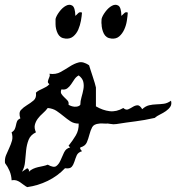

<svg xmlns="http://www.w3.org/2000/svg" viewBox="-50 -723 728 794"><path d="M657.2 -306.6Q661.1 -292 654.3 -281.7Q647.5 -271.5 636.2 -263.7Q625 -255.9 611.8 -249.5Q598.6 -243.2 589.8 -235.4Q545.9 -225.6 510.3 -221.2Q474.6 -216.8 431.6 -210Q418.9 -208 407.7 -210.4Q396.5 -212.9 384.8 -211.9Q377.9 -211.9 372.1 -212.4Q366.2 -212.9 360.4 -211.9Q337.9 -210 331.1 -196.8Q324.2 -183.6 319.8 -166.5Q315.4 -149.4 309.1 -134.3Q302.7 -119.1 282.2 -113.3Q280.3 -108.4 283.7 -104.5Q287.1 -100.6 289.1 -97.7Q272.5 -92.8 267.1 -80.1Q261.7 -67.4 257.8 -54.7Q253.9 -42 246.6 -33.2Q239.3 -24.4 218.8 -27.3Q188.5 4.9 147.5 24.9Q106.4 44.9 62.5 50.8Q54.7 46.9 47.4 41Q40 35.2 32.7 30.3Q25.4 25.4 17.1 22.9Q8.8 20.5 -2 22.5Q-2.9 2 -10.3 -15.6Q-17.6 -33.2 -29.3 -48.8Q-31.2 -66.4 -24.9 -81.5Q-18.6 -96.7 -11.7 -111.3Q-4.9 -126 -0.5 -141.1Q3.9 -156.2 -2 -175.8Q7.8 -181.6 11.2 -189.5Q14.6 -197.3 16.1 -205.6Q17.6 -213.9 20.5 -221.2Q23.4 -228.5 34.2 -233.4Q26.4 -256.8 36.6 -268.1Q46.9 -279.3 61.5 -288.1Q76.2 -296.9 88.9 -307.6Q101.6 -318.4 98.6 -339.8Q104.5 -345.7 112.3 -349.6Q120.1 -353.5 127.4 -356.9Q134.8 -360.4 141.6 -364.3Q148.4 -368.2 154.3 -375Q147.5 -379.9 147.9 -384.8Q148.4 -389.6 150.4 -395Q152.3 -400.4 154.8 -406.2Q157.2 -412.1 154.3 -418Q180.7 -414.1 200.7 -425.3Q220.7 -436.5 238.8 -448.2Q256.8 -460 275.4 -464.8Q293.9 -469.7 318.4 -453.1Q320.3 -446.3 324.7 -433.1Q329.1 -419.9 333.5 -406.2Q337.9 -392.6 341.8 -379.9Q345.7 -367.2 346.7 -361.3Q346.7 -356.4 346.7 -345.7Q346.7 -335 346.7 -322.8Q346.7 -310.5 346.7 -299.8Q346.7 -289.1 346.7 -283.2Q375 -266.6 403.3 -263.2Q431.6 -259.8 460 -276.4Q470.7 -266.6 480.5 -271Q490.2 -275.4 499.5 -281.2Q508.8 -287.1 518.6 -287.6Q528.3 -288.1 538.1 -271.5Q551.8 -284.2 566.4 -287.6Q581.1 -291 596.7 -291.5Q612.3 -292 627.4 -293.9Q642.6 -295.9 657.2 -306.6ZM282.2 -290Q282.2 -304.7 287.1 -321.3Q292 -337.9 294.9 -354Q297.9 -370.1 294.4 -384.8Q291 -399.4 275.4 -411.1Q264.6 -405.3 257.8 -395Q251 -384.8 244.1 -374.5Q237.3 -364.3 228 -357.4Q218.8 -350.6 204.1 -353.5Q199.2 -341.8 204.1 -334.5Q209 -327.1 215.8 -320.8Q222.7 -314.5 229 -307.6Q235.4 -300.8 233.4 -290Q237.3 -287.1 244.1 -284.7Q251 -282.2 258.3 -281.7Q265.6 -281.2 272.5 -283.2Q279.3 -285.2 282.2 -290ZM275.4 -211.9Q255.9 -211.9 241.7 -221.2Q227.5 -230.5 213.4 -242.2Q199.2 -253.9 184.1 -264.2Q168.9 -274.4 147.5 -276.4Q138.7 -264.6 127 -254.4Q115.2 -244.1 106.4 -232.4Q97.7 -220.7 94.2 -207Q90.8 -193.4 98.6 -175.8Q76.2 -165 68.4 -145Q60.5 -125 58.1 -101.6Q55.7 -78.1 53.7 -54.7Q51.8 -31.2 41 -12.7L62.5 -27.3Q66.4 -25.4 68.8 -21.5Q71.3 -17.6 69.3 -12.7Q77.1 -20.5 86.9 -24.9Q96.7 -29.3 106.9 -31.7Q117.2 -34.2 127.4 -36.1Q137.7 -38.1 147.5 -42Q171.9 -28.3 182.6 -36.1Q193.4 -43.9 200.2 -59.6Q207 -75.2 214.8 -92.3Q222.7 -109.4 240.2 -113.3L233.4 -120.1Q250 -140.6 263.2 -162.6Q276.4 -184.6 275.4 -211.9ZM289.1 -670.9Q288.1 -656.2 284.7 -637.2Q281.2 -618.2 273.9 -601.1Q266.6 -584 253.4 -572.8Q240.2 -561.5 220.7 -563.5Q209 -564.5 201.2 -569.8Q193.4 -575.2 189 -584Q184.6 -592.8 182.1 -603Q179.7 -613.3 179.7 -623V-644.5Q182.6 -657.2 195.3 -674.3Q208 -691.4 222.7 -699.2Q237.3 -707 249 -699.7Q260.7 -692.4 261.7 -657.2Q267.6 -662.1 273.4 -668.5Q279.3 -674.8 289.1 -670.9ZM478.5 -670.9Q477.5 -656.2 474.6 -637.2Q471.7 -618.2 463.9 -601.1Q456.1 -584 443.4 -572.8Q430.7 -561.5 411.1 -563.5Q399.4 -564.5 391.6 -569.8Q383.8 -575.2 379.4 -584Q375 -592.8 372.6 -603Q370.1 -613.3 370.1 -623Q369.1 -626 369.6 -634.3Q370.1 -642.6 370.1 -644.5Q373 -657.2 385.7 -674.3Q398.4 -691.4 413.1 -699.2Q427.7 -707 439.5 -699.7Q451.2 -692.4 452.1 -657.2Q458 -662.1 463.9 -668.5Q469.7 -674.8 478.5 -670.9Z"/></svg>

Font: Homemade Apple
Style: Regular
Weight: 400
Version: Version 1.001